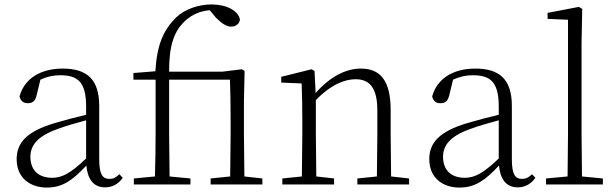

<svg xmlns="http://www.w3.org/2000/svg" viewBox="-20 -831 2771 865"><path d="M453 13C485 13 513 -1 533 -30L518 -46C502 -31 490 -25 473 -25C443 -25 427 -44 427 -113V-354C427 -473 372 -522 263 -522C161 -522 90 -476 68 -397C72 -377 85 -366 105 -366C126 -366 139 -375 145 -402L162 -472C192 -486 221 -492 250 -492C330 -492 368 -463 368 -350V-314C322 -303 272 -290 225 -276C101 -239 55 -188 55 -114C55 -31 114 14 191 14C262 14 307 -19 369 -85C375 -23 402 13 453 13ZM368 -117C299 -51 260 -30 215 -30C156 -30 117 -62 117 -125C117 -175 148 -217 237 -249C277 -264 323 -277 368 -289Z M1016 0H1162V-27L1081 -36L1079 -226V-377L1082 -511L1070 -519L981 -508H742C741 -625 765 -686 804 -727C834 -759 874 -781 925 -785L953 -751C980 -725 1000 -711 1021 -711C1044 -711 1059 -725 1061 -743C1054 -782 1002 -811 933 -811C874 -811 810 -789 772 -751C716 -695 687 -629 680 -510L581 -502V-472H681V-226C681 -163 680 -99 678 -36L583 -27V0H838V-27L744 -36L742 -226V-472H1016C1018 -417 1019 -361 1019 -285V-226L1017 -36L929 -27V0Z M1677 0H1823V-27L1742 -36L1740 -226V-335C1740 -471 1691 -522 1606 -522C1541 -522 1470 -489 1402 -412L1397 -511L1384 -519L1247 -485V-459L1339 -455C1341 -405 1342 -350 1342 -281V-226L1340 -36L1252 -27V0H1485V-27L1405 -36L1403 -226V-380C1475 -454 1537 -474 1582 -474C1643 -474 1680 -438 1680 -334V-226L1678 -36L1590 -27V0Z M2312 13C2344 13 2372 -1 2392 -30L2377 -46C2361 -31 2349 -25 2332 -25C2302 -25 2286 -44 2286 -113V-354C2286 -473 2231 -522 2122 -522C2020 -522 1949 -476 1927 -397C1931 -377 1944 -366 1964 -366C1985 -366 1998 -375 2004 -402L2021 -472C2051 -486 2080 -492 2109 -492C2189 -492 2227 -463 2227 -350V-314C2181 -303 2131 -290 2084 -276C1960 -239 1914 -188 1914 -114C1914 -31 1973 14 2050 14C2121 14 2166 -19 2228 -85C2234 -23 2261 13 2312 13ZM2227 -117C2158 -51 2119 -30 2074 -30C2015 -30 1976 -62 1976 -125C1976 -175 2007 -217 2096 -249C2136 -264 2182 -277 2227 -289Z M2536 0H2696V-27L2602 -36L2600 -226V-637L2603 -791L2588 -800L2447 -773V-746L2539 -742V-226L2537 -36L2440 -27V0Z"/></svg>

Font: Noto Serif CJK HK ExtraLight
Style: Regular
Weight: 200
Designer: Ryoko NISHIZUKA 西塚涼子 (kana & ideographs); Frank Grießhammer (Latin, Greek & Cyrillic); Wenlong ZHANG 张文龙 (bopomofo); San
Foundry: Adobe
Version: Version 2.001;hotconv 1.1.0;makeotfexe 2.6.0